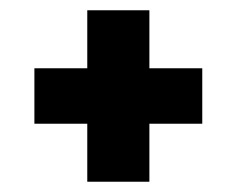

<svg xmlns="http://www.w3.org/2000/svg" viewBox="-20 -542 461 374"><path d="M374 -409V-301H271V-188H150V-301H47V-409H150V-522H271V-409Z"/></svg>

Font: Raleway-v4020
Style: Bold
Weight: 700
Designer: Matt McInerney, Pablo Impallari, Rodrigo Fuenzalida
Foundry: Matt McInerney, Pablo Impallari, Rodrigo Fuenzalida
Version: Version 4.020;PS 004.020;hotconv 1.0.88;makeotf.lib2.5.64775